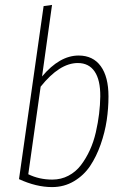

<svg xmlns="http://www.w3.org/2000/svg" viewBox="-20 -759 512 789"><path d="M303.2 -530.8Q362.3 -530.8 394 -487.1Q425.8 -443.4 425.8 -362.8Q425.8 -314 418.5 -264.6Q411.1 -215.3 393.6 -165.3Q376 -115.2 350.3 -76.9Q324.7 -38.6 284.2 -14.4Q243.7 9.8 193.8 9.8Q128.9 9.8 58.1 -22.9L159.2 -733.9L193.8 -738.8L152.8 -444.8Q225.1 -530.8 303.2 -530.8ZM299.8 -500Q224.6 -500 147 -402.8L96.2 -43Q141.1 -21 194.8 -21Q231 -21 261.2 -36.9Q291.5 -52.7 312.5 -80.3Q333.5 -107.9 349.1 -141.8Q364.7 -175.8 373.8 -215.3Q382.8 -254.9 387.2 -291.3Q391.6 -327.6 392.1 -362.8Q392.6 -430.2 368.9 -465.1Q345.2 -500 299.8 -500Z"/></svg>

Font: Fira Sans Compressed UltraLight
Style: Italic
Weight: 200
Width: 3
Italic angle: -8°
Designer: Carrois Corporate & Edenspiekermann AG
Foundry: Carrois Corporate GbR & Edenspiekermann AG
Version: Version 4.203;PS 004.203;hotconv 1.0.88;makeotf.lib2.5.64775